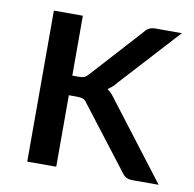

<svg xmlns="http://www.w3.org/2000/svg" viewBox="-63 -572 641 636"><g transform="rotate(10 257.0 -254.0)"><path d="M166 -508V-306.5H189Q199.5 -306.5 206.5 -309.5Q213.5 -312.5 221 -321.5L373 -489Q380 -498.5 388.5 -503.2Q397 -508 410 -508H499L319.5 -311.5Q305 -293 288.5 -283Q298 -276.5 305.2 -268Q312.5 -259.5 319.5 -249.5L510.5 0H423Q411 0 402.2 -4Q393.5 -8 386.5 -18.5L229.5 -222.5Q222 -234 214.5 -237.2Q207 -240.5 192 -240.5H166V0H68.5V-508Z"/></g></svg>

Font: Lato 2
Style: Regular
Weight: 500
Designer: Lukasz Dziedzic with Adam Twardoch and Botio Nikoltchev
Foundry: tyPoland Lukasz Dziedzic
Version: Version 2.015; 2015-08-06; http://www.latofonts.com/